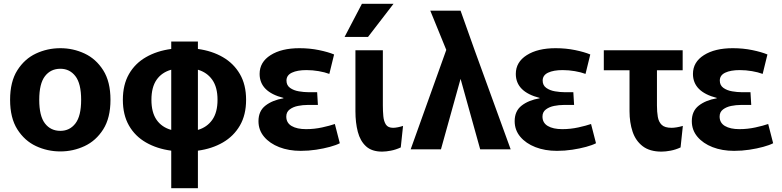

<svg xmlns="http://www.w3.org/2000/svg" viewBox="-20 -784 4104 1008"><path d="M297 11Q229 11 169 -17Q109 -45 71 -105Q33 -165 33 -260Q33 -355 71 -415Q109 -475 169 -503Q229 -531 297 -531Q364 -531 424 -503Q484 -475 522 -415Q560 -355 560 -260Q560 -165 522 -105Q484 -45 424 -17Q364 11 297 11ZM297 -97Q346 -97 376 -136Q406 -175 406 -260Q406 -345 376 -384Q346 -423 297 -423Q246 -423 216 -384Q186 -345 186 -260Q186 -175 216 -136Q246 -97 297 -97Z M879 204V7Q804 -3 746.5 -36Q689 -69 657 -125Q625 -181 625 -260Q625 -339 657 -395Q689 -451 746.5 -484Q804 -517 879 -527V-566H1019V-527Q1093 -517 1150 -484Q1207 -451 1239.5 -395Q1272 -339 1272 -260Q1272 -181 1239.5 -125Q1207 -69 1150 -36Q1093 -3 1019 7V204ZM775 -260Q775 -194 802 -155Q829 -116 879 -102V-418Q829 -404 802 -365Q775 -326 775 -260ZM1122 -260Q1122 -326 1094.5 -365Q1067 -404 1019 -418V-102Q1067 -116 1094.5 -155Q1122 -194 1122 -260Z M1559 8Q1496 8 1446 -11.5Q1396 -31 1366.5 -66Q1337 -101 1337 -148Q1337 -201 1373.5 -229.5Q1410 -258 1468 -268V-270Q1343 -302 1343 -396Q1343 -458 1400.5 -494.5Q1458 -531 1552 -531Q1606 -531 1654.5 -521Q1703 -511 1734 -498L1709 -396Q1685 -405 1653 -410.5Q1621 -416 1589 -416Q1541 -416 1512.5 -402.5Q1484 -389 1484 -361Q1484 -336 1503 -322.5Q1522 -309 1549 -304.5Q1576 -300 1598 -300H1645L1649 -233H1594Q1570 -233 1544.5 -228Q1519 -223 1501 -209.5Q1483 -196 1483 -172Q1483 -139 1511 -122.5Q1539 -106 1587 -106Q1630 -106 1671 -115Q1712 -124 1738 -133L1764 -32Q1745 -22 1712 -13Q1679 -4 1639.5 2Q1600 8 1559 8Z M2084 -10Q2058 2 2032 7Q2006 12 1986 12Q1932 12 1901.5 -16Q1871 -44 1858.5 -92Q1846 -140 1846 -200V-520H1990V-230Q1990 -201 1992.5 -174Q1995 -147 2006 -130Q2017 -113 2044 -113Q2055 -113 2069.5 -116Q2084 -119 2096 -123ZM1789 -590 1880 -764H2046L1912 -590Z M2501 0 2398 -370 2295 0H2136L2323 -522L2239 -728H2398L2472 -520L2661 0Z M2904 8Q2841 8 2791 -11.5Q2741 -31 2711.5 -66Q2682 -101 2682 -148Q2682 -201 2718.5 -229.5Q2755 -258 2813 -268V-270Q2688 -302 2688 -396Q2688 -458 2745.5 -494.5Q2803 -531 2897 -531Q2951 -531 2999.5 -521Q3048 -511 3079 -498L3054 -396Q3030 -405 2998 -410.5Q2966 -416 2934 -416Q2886 -416 2857.5 -402.5Q2829 -389 2829 -361Q2829 -336 2848 -322.5Q2867 -309 2894 -304.5Q2921 -300 2943 -300H2990L2994 -233H2939Q2915 -233 2889.5 -228Q2864 -223 2846 -209.5Q2828 -196 2828 -172Q2828 -139 2856 -122.5Q2884 -106 2932 -106Q2975 -106 3016 -115Q3057 -124 3083 -133L3109 -32Q3090 -22 3057 -13Q3024 -4 2984.5 2Q2945 8 2904 8Z M3453 12Q3391 12 3354 -16.5Q3317 -45 3301 -93Q3285 -141 3285 -200V-415H3150V-520H3564V-415H3429V-230Q3429 -197 3433.5 -170.5Q3438 -144 3454 -128.5Q3470 -113 3506 -113Q3517 -113 3532.5 -115.5Q3548 -118 3565 -123L3553 -10Q3527 2 3500.5 7Q3474 12 3453 12Z M3834 8Q3771 8 3721 -11.5Q3671 -31 3641.5 -66Q3612 -101 3612 -148Q3612 -201 3648.5 -229.5Q3685 -258 3743 -268V-270Q3618 -302 3618 -396Q3618 -458 3675.5 -494.5Q3733 -531 3827 -531Q3881 -531 3929.5 -521Q3978 -511 4009 -498L3984 -396Q3960 -405 3928 -410.5Q3896 -416 3864 -416Q3816 -416 3787.5 -402.5Q3759 -389 3759 -361Q3759 -336 3778 -322.5Q3797 -309 3824 -304.5Q3851 -300 3873 -300H3920L3924 -233H3869Q3845 -233 3819.5 -228Q3794 -223 3776 -209.5Q3758 -196 3758 -172Q3758 -139 3786 -122.5Q3814 -106 3862 -106Q3905 -106 3946 -115Q3987 -124 4013 -133L4039 -32Q4020 -22 3987 -13Q3954 -4 3914.5 2Q3875 8 3834 8Z"/></svg>

Font: Murecho SemiBold
Style: Regular
Weight: 600
Designer: Neil Summerour
Foundry: Positype
Version: Version 1.010; ttfautohint (v1.8.3)